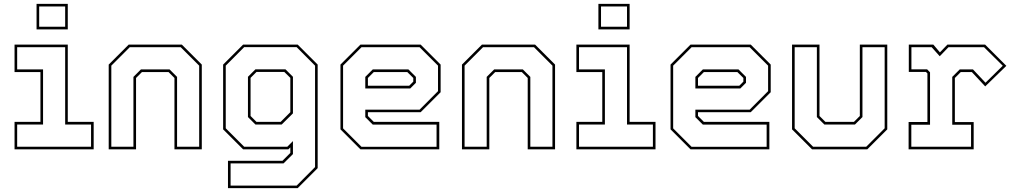

<svg xmlns="http://www.w3.org/2000/svg" viewBox="-20 -770 5224 990"><path d="M168.5 -618.5V-750H329.5V-618.5ZM182 -632H316V-736.5H182ZM55 0V-141.5H188.5V-398.5H55V-540H329.5V-141.5H463V0ZM68.5 -13.5H449.5V-128H316V-526.5H68.5V-412H202V-128H68.5Z M540.5 0V-437L643.5 -540H917.5L1020.5 -437V0H879.5V-368L849 -398.5H712L681.5 -368V0ZM554 -13.5H668V-373.5L706.5 -412H854.5L893 -373.5V-13.5H1007V-431.5L912 -526.5H649L554 -431.5Z M1155.5 200V59H1436.5L1477 18.5V-10L1467 0H1233.5L1130.5 -103V-437L1233.5 -540H1515L1618 -437V97L1515 200ZM1169 187H1509.5L1604.5 91.5V-431.5L1509.5 -527H1239L1144 -431.5V-108.5L1239 -13.5H1461.5L1490.5 -42.5V24.5L1442 72.5H1169ZM1297 -128 1258.5 -166.5V-374L1297 -412.5H1452L1490.5 -374V-185.5L1432.5 -128ZM1302.5 -141.5H1427L1477 -191.5V-368.5L1446 -399H1302.5L1272 -368.5V-172Z M2149 -540 2252 -437V-294.5L2149 -191.5H1877V-172L1907.5 -141.5H2245V0H1838.5L1735.5 -103V-437L1838.5 -540ZM2086 -412 2124.5 -373.5V-343L2095.5 -314H1863.5V-373.5L1902 -412ZM2143.5 -526.5H1844L1749 -431.5V-108L1844 -13H2231V-127.5H1902L1863.5 -166V-204.5H2143.5L2238.5 -300V-431.5ZM2080 -398.5H1907.5L1877 -368V-328H2090L2111 -349V-368Z M2362 0V-437L2465 -540H2739L2842 -437V0H2701V-368L2670.5 -398.5H2533.5L2503 -368V0ZM2375.5 -13.5H2489.5V-373.5L2528 -412H2676L2714.5 -373.5V-13.5H2828.5V-431.5L2733.5 -526.5H2470.5L2375.5 -431.5Z M3065.5 -618.5V-750H3226.5V-618.5ZM3079 -632H3213V-736.5H3079ZM2952 0V-141.5H3085.5V-398.5H2952V-540H3226.5V-141.5H3360V0ZM2965.5 -13.5H3346.5V-128H3213V-526.5H2965.5V-412H3099V-128H2965.5Z M3851 -540 3954 -437V-294.5L3851 -191.5H3579V-172L3609.5 -141.5H3947V0H3540.5L3437.5 -103V-437L3540.5 -540ZM3788 -412 3826.5 -373.5V-343L3797.5 -314H3565.5V-373.5L3604 -412ZM3845.5 -526.5H3546L3451 -431.5V-108L3546 -13H3933V-127.5H3604L3565.5 -166V-204.5H3845.5L3940.5 -300V-431.5ZM3782 -398.5H3609.5L3579 -368V-328H3792L3813 -349V-368Z M4167 0 4064 -103V-540H4205.5V-172L4236 -141.5H4383L4413.5 -172V-540H4555V-103L4452 0ZM4172.5 -13.5H4446.5L4541.5 -108.5V-526.5H4427V-166.5L4388.5 -128H4230.5L4192 -166.5V-526.5H4077.5V-108.5Z M4665 0V-141H4762V-391.5L4754.5 -399H4666V-540H4792.5L4826.5 -500L4865 -540H5059.5L5169 -430.5L5060 -324.5L4991 -398.5H4934L4903.5 -368V-140.5H5000.5V0ZM4679 -13.5H4987V-127H4890V-373.5L4928.5 -412H4997L5061.5 -343.5L5150.5 -431L5054 -526.5H4870.5L4825.5 -480L4784 -526.5H4679.5V-412.5H4760.5L4775.5 -397V-127H4679Z"/></svg>

Font: Tourney Thin Thin
Style: Regular
Weight: 250
Version: Version 1.015